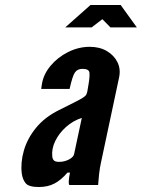

<svg xmlns="http://www.w3.org/2000/svg" viewBox="-20 -743 570 771"><path d="M136 8Q171.5 8 198.2 -5.8Q225 -19.5 251 -50H261Q252.5 -7 258.5 0H374Q376 -27.5 377.8 -43Q379.5 -58.5 381.5 -69.8Q383.5 -81 386.5 -95L458 -431Q465.5 -465 451.8 -493Q438 -521 409 -538Q380 -555 340.5 -555Q295.5 -555 253.5 -534Q211.5 -513 182.8 -478.5Q154 -444 148 -403.5L145.5 -386H259.5Q271 -438 281 -452.2Q291 -466.5 311 -466.5Q337 -466.5 339 -451.8Q341 -437 336 -407.5L331 -377.5Q329.5 -369.5 326.8 -363.8Q324 -358 313.8 -351.2Q303.5 -344.5 280.8 -333Q258 -321.5 217 -301Q159.5 -272.5 124.5 -229.5Q89.5 -186.5 75.8 -138.2Q62 -90 67.5 -46Q70.5 -23 82.8 -7.5Q95 8 136 8ZM217.5 -93Q202 -93 196.5 -98.8Q191 -104.5 190 -114Q186.5 -145 201.8 -176.5Q217 -208 245.2 -233.2Q273.5 -258.5 308.5 -269.5L277.5 -124Q275 -112 256.8 -102.5Q238.5 -93 217.5 -93ZM242 -633H348L391 -666L423.5 -633H529.5L464.5 -723H343.5Z"/></svg>

Font: League Gothic SemiExpanded Italic
Style: Regular
Weight: 400
Width: 6
Designer: The League of Moveable Type
Version: Version 1.600; ttfautohint (v1.8.3)